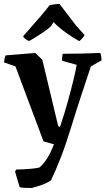

<svg xmlns="http://www.w3.org/2000/svg" viewBox="-22 -726 532 957"><path d="M76 207 53 129 59 119Q71 119 91.5 118Q112 117 134.5 115Q157 113 174 109Q193 94 211.5 65.5Q230 37 247 -7L195 -21L55 -395L-2 -415Q-1 -424 0.5 -432.5Q2 -441 6 -450L154 -462L189 -428L268 -98L277 -93Q298 -155 315.5 -218Q333 -281 345 -331Q357 -381 360 -403L288 -423Q286 -441 291 -458Q334 -458 382 -459Q430 -460 478 -462Q484 -445 484 -425L431 -395Q410 -332 384 -253.5Q358 -175 332 -90Q306 -5 280 61.5Q254 128 232 173Q211 187 185 196Q159 205 137 211Q124 211 106 210.5Q88 210 76 207ZM128 -524 122 -522Q114 -524 104.5 -532Q95 -540 93 -545Q111 -566 135 -593Q159 -620 183 -648Q207 -676 225 -700Q233 -702 250 -704.5Q267 -707 275 -706L356 -600L399 -552Q398 -546 389 -536Q380 -526 373 -521Q343 -537 305.5 -564Q268 -591 245 -616L232 -595Q216 -580 186.5 -560.5Q157 -541 128 -524Z"/></svg>

Font: Labrada SemiBold
Style: Regular
Weight: 600
Designer: Mercedes Jáuregui
Foundry: Omnibus-Type Team
Version: Version 1.000; ttfautohint (v1.8.4.7-5d5b)